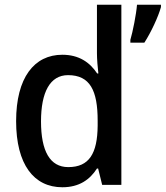

<svg xmlns="http://www.w3.org/2000/svg" viewBox="-20 -780 699 810"><path d="M243 10C314 10 359 -22 389 -69H394L411 0H492V-760H389V-555C389 -532 392 -494 395 -470H390C359 -517 313 -549 243 -549C124 -549 48 -452 48 -269C48 -86 123 10 243 10ZM659 -750V-760H558C555 -721 540 -645 530 -612V-600H589C617 -643 648 -710 659 -750ZM268 -75C191 -75 153 -142 153 -268C153 -391 191 -463 267 -463C360 -463 392 -398 392 -271V-250C391 -132 356 -75 268 -75Z"/></svg>

Font: Noto Sans Lao Looped SemiCondensed Medium
Style: Regular
Weight: 500
Width: 4
Designer: Mark Frömberg, Ben Mitchell
Foundry: The Fontpad Ltd
Version: Version 1.002